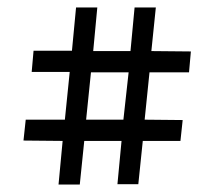

<svg xmlns="http://www.w3.org/2000/svg" viewBox="-20 -480 563 515"><path d="M306 -102H206L194 15H137L148 -102L43 -103L49 -159H154L167 -287H65L70 -344H173L184 -460H241L230 -343H330L341 -460H398L386 -343L492 -342L487 -286H381L368 -159L470 -158L464 -102H363L351 14H295ZM211 -159H311L325 -286H224Z"/></svg>

Font: Genos Thin SemiBold
Style: Italic
Weight: 600
Italic angle: -8°
Version: Version 1.010